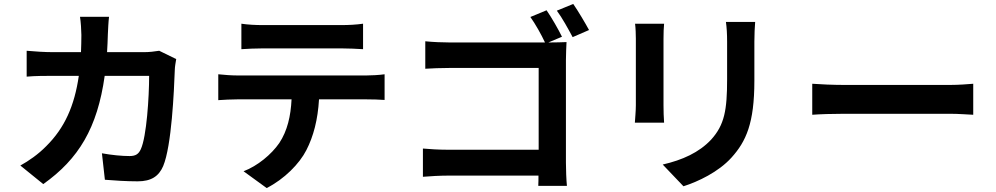

<svg xmlns="http://www.w3.org/2000/svg" viewBox="-20 -887 5040 972"><path d="M786 -630C761 -626 735 -623 710 -623H522C524 -652 525 -682 526 -713C527 -737 529 -779 532 -802H385C389 -778 392 -732 392 -710C392 -680 391 -651 390 -623H247C209 -623 157 -626 115 -630V-499C158 -503 213 -503 247 -503H379C357 -351 307 -239 214 -147C174 -106 125 -72 83 -49L199 45C378 -82 473 -239 510 -503H735C735 -395 722 -195 693 -132C682 -108 668 -97 636 -97C597 -97 545 -102 496 -111L511 23C560 27 620 31 677 31C746 31 784 5 806 -46C849 -148 861 -427 865 -535C865 -546 869 -571 872 -588Z M1710 -642C1745 -642 1783 -640 1818 -638V-767C1784 -762 1744 -760 1710 -760H1308C1275 -760 1234 -762 1202 -767V-638C1232 -640 1274 -642 1309 -642ZM1181 -505C1150 -505 1115 -508 1085 -511V-380C1113 -382 1152 -384 1181 -384H1456C1452 -300 1435 -225 1394 -163C1354 -105 1284 -47 1213 -20L1330 65C1419 20 1496 -58 1531 -127C1567 -197 1589 -281 1595 -384H1836C1864 -384 1902 -383 1927 -381V-511C1900 -507 1857 -505 1836 -505Z M2845 -582C2845 -611 2847 -651 2848 -674C2831 -673 2790 -672 2761 -672H2756L2825 -701C2807 -738 2772 -799 2747 -835L2665 -801C2690 -766 2720 -713 2739 -672H2257C2222 -672 2171 -674 2133 -678V-539C2161 -541 2215 -543 2257 -543H2707V-129H2245C2200 -129 2155 -132 2121 -135V8C2154 5 2210 2 2249 2H2706C2706 20 2706 38 2705 54H2850C2847 24 2845 -29 2845 -64ZM2799 -833C2826 -797 2857 -740 2879 -699L2962 -735C2943 -770 2907 -831 2882 -867Z M3195 -767C3198 -745 3199 -710 3199 -691V-354C3199 -324 3195 -285 3194 -266H3342C3340 -289 3339 -328 3339 -353V-691C3339 -723 3340 -745 3342 -767ZM3655 -776C3659 -748 3661 -716 3661 -676V-486C3661 -330 3648 -255 3580 -180C3519 -115 3435 -77 3335 -54L3440 56C3513 33 3617 -16 3683 -89C3757 -171 3799 -263 3799 -478V-676C3799 -716 3801 -748 3803 -776Z M4092 -306C4129 -309 4196 -311 4253 -311H4790C4832 -311 4883 -307 4907 -306V-463C4881 -461 4836 -457 4790 -457H4253C4201 -457 4128 -460 4092 -463Z"/></svg>

Font: Source Han Sans SC Bold
Style: Regular
Weight: 700
Designer: Ryoko NISHIZUKA (kana & ideographs); Paul D. Hunt (Latin, Greek & Cyrillic); Wenlong ZHANG (bopomofo); Sandoll Communica
Foundry: Adobe Systems Incorporated
Version: Version 1.001;PS 1.001;hotconv 1.0.78;makeotf.lib2.5.61930